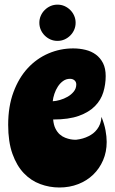

<svg xmlns="http://www.w3.org/2000/svg" viewBox="-20 -790 508 848"><path d="M446.8 -454.1Q446.8 -417.5 436.3 -382.8Q425.8 -348.1 399.4 -321.3Q373 -294.4 328.4 -278.3Q283.7 -262.2 214.8 -262.2Q216.8 -238.3 224.9 -222.2Q232.9 -206.1 244.1 -196.3Q255.4 -186.5 268.1 -181.6Q280.8 -176.8 291.5 -174.8Q302.2 -172.9 309.6 -172.9Q316.9 -172.9 316.9 -172.9Q347.2 -176.3 371.1 -188.5Q381.3 -193.4 391.1 -200.9Q400.9 -208.5 408.9 -219Q417 -229.5 422.1 -242.9Q427.2 -256.3 428.2 -273.9Q440.9 -242.2 446 -214.6Q451.2 -187 451.2 -163.1Q451.2 -119.1 435.3 -82.3Q419.4 -45.4 391.6 -18.6Q363.8 8.3 325.4 23.2Q287.1 38.1 242.2 38.1Q198.2 38.1 157.5 22.9Q116.7 7.8 85.2 -25.1Q53.7 -58.1 34.9 -110.8Q16.1 -163.6 16.1 -238.8Q16.1 -320.3 39.6 -383.3Q63 -446.3 102.5 -489Q142.1 -531.7 194.1 -554Q246.1 -576.2 303.2 -576.2Q331.5 -576.2 357.7 -569.8Q383.8 -563.5 403.6 -548.8Q423.3 -534.2 435.1 -511Q446.8 -487.8 446.8 -454.1ZM212.9 -342.8Q226.6 -343.3 244.6 -348.4Q262.7 -353.5 278.8 -362.8Q294.9 -372.1 305.9 -385.7Q316.9 -399.4 316.9 -417Q316.9 -428.2 309.1 -435.1Q301.3 -441.9 289.1 -441.9Q272 -441.9 258.5 -432.1Q245.1 -422.4 235.6 -407.7Q226.1 -393.1 220.2 -375.5Q214.4 -357.9 212.9 -342.8ZM153.8 -689.5Q153.8 -706.1 160.2 -720.5Q166.5 -734.9 177.5 -745.8Q188.5 -756.8 202.9 -763.2Q217.3 -769.5 233.9 -769.5Q250.5 -769.5 264.9 -763.2Q279.3 -756.8 290.3 -745.8Q301.3 -734.9 307.6 -720.5Q314 -706.1 314 -689.5Q314 -672.9 307.6 -658.4Q301.3 -644 290.3 -633.1Q279.3 -622.1 264.9 -615.7Q250.5 -609.4 233.9 -609.4Q217.3 -609.4 202.9 -615.7Q188.5 -622.1 177.5 -633.1Q166.5 -644 160.2 -658.4Q153.8 -672.9 153.8 -689.5Z"/></svg>

Font: Spicy Rice
Style: Regular
Weight: 400
Version: Version 1.000